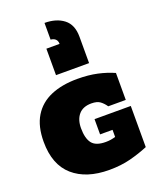

<svg xmlns="http://www.w3.org/2000/svg" viewBox="-206 -1296 1158 1422"><g transform="rotate(-20 372.5 -585.0)"><path d="M403.8 8.8Q223.6 8.8 120.1 -81.8Q16.6 -172.4 16.6 -353Q16.6 -474.6 64.2 -552.7Q111.8 -630.9 200 -668.5Q288.1 -706.1 409.2 -706.1Q496.6 -706.1 566.7 -690.7Q636.7 -675.3 694.3 -649.4V-437H556.2Q537.6 -464.4 513.9 -482.2Q490.2 -500 445.3 -500Q378.9 -500 345 -460.4Q311 -420.9 311 -353Q311 -273.4 341.1 -234.1Q371.1 -194.8 449.2 -194.8Q471.2 -194.8 489.5 -197.8Q507.8 -200.7 526.4 -206.5V-262.2H428.2V-382.3H713.9V-58.1Q647.5 -30.3 571.8 -10.7Q496.1 8.8 403.8 8.8ZM323.7 -1178.7Q416.5 -1178.7 474.4 -1133.8Q532.2 -1088.9 532.2 -994.1V-786.1H271.5V-994.6H375.5Q375.5 -1019.5 361.1 -1032.5Q346.7 -1045.4 323.7 -1046.9Z"/></g></svg>

Font: Holtwood One SC
Style: Regular
Weight: 400
Designer: Vernon Adams
Foundry: Vernon Adams
Version: Version 1.100; ttfautohint (v1.8.4.7-5d5b)